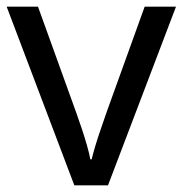

<svg xmlns="http://www.w3.org/2000/svg" viewBox="-20 -556 548 576"><path d="M203 0 0 -536H94L208 -220Q216 -198 225 -171Q234 -144 241 -119.5Q248 -95 251 -78H255Q259 -95 266.5 -120Q274 -145 283.5 -172Q293 -199 300 -220L414 -536H508L304 0Z"/></svg>

Font: Noto Sans Tamil Supplement
Style: Regular
Weight: 400
Designer: Ek Type
Foundry: Ek Type
Version: Version 2.001; ttfautohint (v1.8.4.7-5d5b)